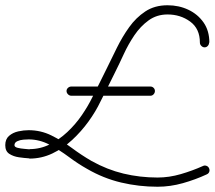

<svg xmlns="http://www.w3.org/2000/svg" viewBox="-38 -585 817 730"><path d="M758 -423H757Q757 -416 752 -410.5Q747 -405 740 -405Q733 -405 727.5 -410.5Q722 -416 722 -423Q722 -476 685 -503Q648 -530 599 -530Q558 -530 527 -507.5Q496 -485 473 -451Q450 -417 432.5 -379Q415 -341 399 -309Q386 -282 372 -254.5Q358 -227 344 -199Q326 -161 298.5 -123Q271 -85 236.5 -53Q202 -21 161 -1.5Q120 18 74 18Q74 18 73 17Q72 17 72 17Q55 16 34 13Q13 10 -2.5 0Q-18 -10 -18 -33Q-18 -56 -3.5 -68.5Q11 -81 31.5 -85.5Q52 -90 71 -90Q117 -90 157.5 -70Q198 -50 235 -22.5Q272 5 310 27Q369 60 431.5 75Q494 90 561 90Q605 90 649.5 77Q694 64 734 46Q734 46 734 46Q734 46 734 46Q740 43 747 45.5Q754 48 757 55Q760 62 757.5 68.5Q755 75 748 78Q705 98 657 111.5Q609 125 561 125Q490 125 422.5 109Q355 93 293 57Q259 38 223.5 11.5Q188 -15 150 -35Q112 -55 71 -55Q64 -55 51 -54Q38 -53 27.5 -48Q17 -43 17 -33Q17 -26 29 -23Q41 -20 55 -19Q69 -18 76 -17Q76 -17 75 -17Q74 -18 74 -18Q115 -18 151 -36Q187 -54 218 -83Q249 -112 273 -147Q297 -182 313 -215Q327 -242 340.5 -269.5Q354 -297 368 -325Q386 -362 406.5 -403.5Q427 -445 453 -481.5Q479 -518 514.5 -541.5Q550 -565 599 -565Q642 -565 678 -548Q714 -531 736 -499.5Q758 -468 758 -423Q758 -423 758 -423Q758 -423 758 -423ZM233 -221Q226 -221 220.5 -226.5Q215 -232 215 -239Q215 -246 220.5 -251Q226 -256 233 -256Q308 -256 383.5 -256Q459 -256 534 -256Q534 -256 534 -256Q534 -256 534 -256Q541 -256 546 -251Q551 -246 551 -239Q551 -232 546 -226.5Q541 -221 534 -221Q459 -221 383.5 -221Q308 -221 233 -221Q233 -221 233 -221Q233 -221 233 -221Z"/></svg>

Font: FRB American Cursive
Style: Italic
Weight: 400
Italic angle: -25°
Version: Version 2.0;Modular Font Editor K font №1